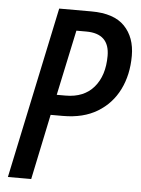

<svg xmlns="http://www.w3.org/2000/svg" viewBox="-52 -755 583 796"><g transform="rotate(5 239.5 -357.0)"><path d="M11 0 162 -714H296Q390 -714 434.5 -668Q479 -622 479 -545Q479 -466 448.5 -404.5Q418 -343 359.5 -307.5Q301 -272 216 -272H165L108 0ZM220 -357Q296 -357 337.5 -405.5Q379 -454 379 -536Q379 -629 282 -629H241L183 -357Z"/></g></svg>

Font: Noto Sans Condensed Medium
Style: Italic
Weight: 500
Width: 3
Italic angle: -12°
Designer: Monotype Design Team
Foundry: Monotype Imaging Inc.
Version: Version 2.013; ttfautohint (v1.8.4.7-5d5b)